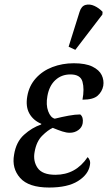

<svg xmlns="http://www.w3.org/2000/svg" viewBox="-20 -829 483 859"><path d="M200 10Q108 10 70 -33Q32 -76 43 -137Q52 -194 87.5 -226Q123 -258 164 -272L165 -275Q129 -290 111.5 -321Q94 -352 102 -398Q110 -445 140 -478.5Q170 -512 214.5 -529Q259 -546 310 -546Q363 -546 393.5 -531Q424 -516 435 -493Q446 -470 442 -445Q437 -419 417 -401Q397 -383 349 -383Q358 -431 349 -463.5Q340 -496 295 -496Q255 -496 227.5 -470.5Q200 -445 192 -399Q185 -360 195.5 -331.5Q206 -303 225 -298Q257 -306 287 -311.5Q317 -317 339 -317Q354 -305 350 -278Q347 -259 330.5 -247Q314 -235 292 -235Q277 -235 258.5 -241Q240 -247 216 -257Q194 -247 168.5 -221.5Q143 -196 135 -150Q127 -109 148 -78Q169 -47 228 -47Q273 -47 309 -66.5Q345 -86 372 -126Q377 -122 381 -112.5Q385 -103 382 -89Q375 -48 329 -19Q283 10 200 10ZM317 -606 287 -620 336 -776Q344 -802 363 -807Q382 -812 402.5 -802.5Q423 -793 439 -776L438 -764Z"/></svg>

Font: Noto Serif Condensed
Style: Italic
Weight: 400
Width: 3
Italic angle: -12°
Designer: Monotype Design Team
Foundry: Monotype Imaging Inc.
Version: Version 2.014; ttfautohint (v1.8.4.7-5d5b)